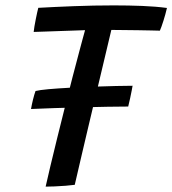

<svg xmlns="http://www.w3.org/2000/svg" viewBox="-20 -689 643 716"><path d="M458.1 -291.7Q427.6 -291.7 381.7 -290.9Q335.8 -290.2 284 -288.8Q232.2 -287.5 182.8 -285.9Q133.3 -284.2 95.7 -282.5Q98.5 -299.1 103.1 -317.8Q107.7 -336.4 112.5 -349.6Q126.8 -353.3 160.9 -356.4Q195 -359.4 239 -361.8Q283.1 -364.2 328.7 -365.8Q374.2 -367.4 413.1 -368.3Q451.9 -369.2 474.4 -369.2Q473.8 -364.4 471.2 -351.5Q468.7 -338.6 465.3 -322.7Q462 -306.8 458.1 -291.7ZM105.6 -569.9Q106.2 -577.6 108.4 -590.4Q110.6 -603.1 113.3 -616.9Q116.1 -630.7 118.6 -642.4Q121.1 -654.1 122.8 -659.8Q180.8 -663.1 255.3 -666Q329.8 -668.9 404.8 -668.9Q459.2 -668.9 510.3 -666.9Q561.3 -664.9 602.6 -659.3Q597 -635.1 589.5 -611.6Q582.1 -588.1 576.2 -574.6Q565.6 -574.9 544.1 -575.4Q522.6 -575.9 495.6 -576.3Q468.6 -576.7 442.1 -576.9Q415.6 -577.2 395.2 -577.4Q390.9 -558.9 381.7 -520.6Q372.5 -482.2 360.6 -431.7Q348.7 -381.2 335.3 -325.3Q321.9 -269.5 309.1 -215Q296.2 -160.6 285.5 -114.6Q274.8 -68.7 267.7 -38.1Q260.7 -7.6 258.8 0.2Q246 2 224.9 3.7Q203.8 5.4 183.1 6.2Q162.4 7 150.2 7Q157 -22.9 167.9 -69.6Q178.9 -116.2 192.8 -172.2Q206.6 -228.2 221.5 -287.4Q236.3 -346.5 250.6 -401.9Q264.9 -457.4 277 -502Q282.9 -524.2 288 -543.1Q293.1 -562 297.2 -576.5Q277.4 -575.6 251.9 -574.9Q226.4 -574.1 199.5 -573.1Q172.6 -572 148 -571.3Q123.4 -570.6 105.6 -569.9Z"/></svg>

Font: Grandstander Thin
Style: Italic
Weight: 100
Italic angle: -15°
Designer: Tyler Finck
Foundry: Etcetera Type Co
Version: Version 1.200